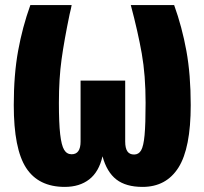

<svg xmlns="http://www.w3.org/2000/svg" viewBox="-20 -715 802 753"><path d="M728 -303Q728 -134 680 -58Q632 18 539 18Q474 18 436.5 -11Q399 -40 382 -102Q368 -41 330 -11.5Q292 18 234 18Q131 18 82.5 -56.5Q34 -131 34 -303Q34 -422 51 -515.5Q68 -609 99 -695H261Q259 -683 253 -659Q232 -558 221.5 -482.5Q211 -407 211 -312Q211 -232 216 -188.5Q221 -145 231.5 -127.5Q242 -110 261 -110Q296 -110 296 -160V-399H471V-160Q471 -134 479.5 -121.5Q488 -109 506 -109Q524 -109 533.5 -125.5Q543 -142 547 -185Q551 -228 551 -312Q551 -420 536 -505Q521 -590 493 -695H663Q694 -609 711 -515.5Q728 -422 728 -303Z"/></svg>

Font: Fira Sans Compressed ExtraBold
Style: Regular
Weight: 800
Width: 1
Designer: bBox Type GmbH & Carrois Corporate GbR & Edenspiekermann AG
Foundry: bBox Type GmbH & Carrois Corporate GbR & Edenspiekermann AG
Version: Version 4.301